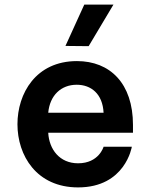

<svg xmlns="http://www.w3.org/2000/svg" viewBox="-20 -806 655 836"><path d="M474 -786H347L265 -606L366 -605ZM320 10C526 10 554 -167 554 -167H431C431 -167 411 -95 320 -95C240 -95 194 -155 190 -228H559V-262C559 -443 459 -540 315 -540C136 -540 56 -399 56 -265C56 -129 139 10 320 10ZM190 -315C197 -391 246 -437 314 -437C376 -437 427 -398 431 -315Z"/></svg>

Font: Be Vietnam Pro SemiBold
Style: Regular
Weight: 600
Designer: Lam Bao, Tony Le, Vietanh Nguyen
Foundry: Yellow Type Foundry
Version: Version 1.002